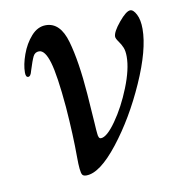

<svg xmlns="http://www.w3.org/2000/svg" viewBox="-62 -534 568 602"><g transform="rotate(-10 222.0 -233.0)"><path d="M147 -50Q147 -121 140 -212Q131 -315 118.5 -357Q106 -399 87 -399Q74 -399 68 -387Q62 -375 52 -343Q48 -326 40 -326Q32 -326 32 -341Q32 -366 43.5 -398Q55 -430 75.5 -453Q96 -476 122 -476Q168 -476 186.5 -411Q205 -346 213 -241Q218 -175 219.5 -148Q221 -121 222 -114Q223 -97 231 -97Q250 -97 280 -139.5Q310 -182 332.5 -238.5Q355 -295 355 -335Q355 -353 350.5 -364Q346 -375 338 -386Q330 -397 330 -403Q330 -418 354 -447Q378 -476 391 -476Q401 -476 410 -458.5Q419 -441 419 -412Q419 -346 374 -244.5Q329 -143 269 -66.5Q209 10 166 10Q157 10 153.5 5.5Q150 1 148.5 -14Q147 -29 147 -50Z"/></g></svg>

Font: Charm
Style: Regular
Weight: 400
Designer: Katatrad Aksorn Co.,Ltd.
Foundry: Cadson Demak Co.,Ltd.
Version: Version 1.001